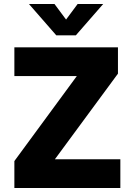

<svg xmlns="http://www.w3.org/2000/svg" viewBox="-20 -942 657 962"><path d="M255 -144H583V0H52V-135L365 -561H52V-705H571V-573ZM369 -922H497L360 -765H262L125 -922H253L311 -844Z"/></svg>

Font: wassup Sans
Style: Black
Weight: 900
Version: Version 2.001